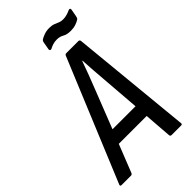

<svg xmlns="http://www.w3.org/2000/svg" viewBox="-274 -876 950 950"><g transform="rotate(-45 201.0 -401.5)"><path d="M-21 0Q-32 0 -28 -10L235 -645Q238 -655 246 -655H331Q340 -655 341 -645L403 -10Q405 0 395 0H329Q319 0 319 -10L308 -154H113L56 -10Q53 0 44 0ZM222 -431 142 -227H303L287 -431Q284 -466 281.5 -501.5Q279 -537 277 -572H275Q263 -537 249.5 -502Q236 -467 222 -431ZM341 -717Q314 -717 298 -726.5Q282 -736 261 -736Q246 -736 233 -732Q220 -728 210 -722Q204 -720 200.5 -722.5Q197 -725 198 -731L205 -770Q206 -780 213 -785Q222 -791 238.5 -797Q255 -803 274 -803Q293 -803 305 -798.5Q317 -794 328 -789Q339 -784 353 -784Q368 -784 381.5 -788Q395 -792 405 -797Q419 -802 417 -788L410 -750Q408 -739 403 -735Q393 -728 377 -722.5Q361 -717 341 -717Z"/></g></svg>

Font: Sofia Sans Condensed Medium
Style: Italic
Weight: 500
Italic angle: -9°
Designer: Botio Nikoltchev, Ani Petrova
Foundry: lettersoup
Version: Version 4.101; ttfautohint (v1.8.4.7-5d5b)